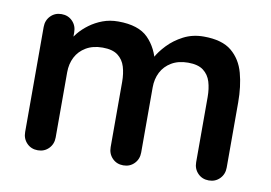

<svg xmlns="http://www.w3.org/2000/svg" viewBox="-63 -644 1049 743"><g transform="rotate(10 461.0 -272.5)"><path d="M346 -545Q426 -545 464 -506.5Q502 -468 514 -407L497 -416L505 -432Q517 -455 542 -481.5Q567 -508 602.5 -526.5Q638 -545 682 -545Q754 -545 791.5 -514Q829 -483 843 -431.5Q857 -380 857 -317V-61Q857 -35 840 -17.5Q823 0 797 0Q771 0 754 -17.5Q737 -35 737 -61V-317Q737 -350 729 -376.5Q721 -403 700 -419Q679 -435 640 -435Q602 -435 575 -419Q548 -403 534.5 -376.5Q521 -350 521 -317V-61Q521 -35 504 -17.5Q487 0 461 0Q435 0 418 -17.5Q401 -35 401 -61V-317Q401 -350 393 -376.5Q385 -403 364 -419Q343 -435 304 -435Q266 -435 239 -419Q212 -403 198.5 -376.5Q185 -350 185 -317V-61Q185 -35 168 -17.5Q151 0 125 0Q99 0 82 -17.5Q65 -35 65 -61V-474Q65 -500 82 -517.5Q99 -535 125 -535Q151 -535 168 -517.5Q185 -500 185 -474V-431L170 -434Q179 -451 195 -470.5Q211 -490 234 -507Q257 -524 285 -534.5Q313 -545 346 -545Z"/></g></svg>

Font: Quicksand Variable Light
Style: Regular
Weight: 300
Designer: Andrew Paglinawan
Foundry: Andrew Paglinawan
Version: Version 3.004